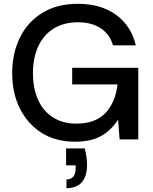

<svg xmlns="http://www.w3.org/2000/svg" viewBox="-20 -732 801 1008"><path d="M373 12Q273 12 199.5 -34Q126 -80 85 -161Q44 -242 44 -348Q44 -451 84 -533.5Q124 -616 201.5 -664Q279 -712 389 -712Q510 -712 589.5 -654Q669 -596 693 -494H573Q558 -550 510.5 -582.5Q463 -615 389 -615Q313 -615 260 -581Q207 -547 180 -487Q153 -427 153 -347Q153 -268 180 -208Q207 -148 258.5 -115.5Q310 -83 380 -83Q481 -83 533.5 -138.5Q586 -194 597 -289H359V-376H706V0H608L600 -104Q564 -48 511 -18Q458 12 373 12ZM329 256V210Q377 210 377 151V136H327V47H425Q431 71 434 92Q437 113 437 132Q437 194 409.5 225Q382 256 329 256Z"/></svg>

Font: Rethink Sans Medium
Style: Regular
Weight: 500
Designer: The Rethink Sans project authors (Hans Thiessen). DM Sans designed by Colophon Foundry.
Foundry: Rethink Communications LLC
Version: Version 1.001